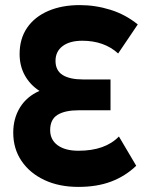

<svg xmlns="http://www.w3.org/2000/svg" viewBox="-20 -722 589 754"><path d="M515 -71Q472 -30 416.5 -9Q361 12 288 12Q212 12 154.5 -15Q97 -42 64.5 -90Q32 -138 32 -201Q32 -257 58.5 -300Q85 -343 135 -365Q98 -389 77.5 -426Q57 -463 57 -510Q57 -570 86.5 -613Q116 -656 169.5 -679Q223 -702 293 -702Q355 -702 414 -683.5Q473 -665 521 -626L444 -512Q389 -562 303 -562Q254 -562 226 -541Q198 -520 198 -483Q198 -445 226 -427.5Q254 -410 306 -410H414V-289H290Q235 -289 206 -271Q177 -253 177 -211Q177 -173 206.5 -151.5Q236 -130 288 -130Q393 -130 447 -186Z"/></svg>

Font: Radio Canada Condensed
Style: Bold
Weight: 700
Width: 3
Designer: Charles Daoud, Etienne Aubert Bonn, Alexandre Saumier Demers, Jacques Le Bailly
Foundry: Radio-Canada
Version: Version 2.104; ttfautohint (v1.8.4.7-5d5b);gftools[0.9.28.de